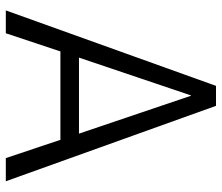

<svg xmlns="http://www.w3.org/2000/svg" viewBox="-70 -674 745 644"><g transform="rotate(90 302.0 -352.5)"><path d="M15.4 0 268.5 -705H335.5L588.5 0H510.7L443.5 -201.4L474.8 -183.1H127.2L159 -201.4L92.1 0ZM300.6 -621.2 168.6 -230.1 153.7 -245.4H448.1L433.9 -230.1L301.6 -621.2Z"/></g></svg>

Font: Nunito Sans 12pt ExtraLight Condensed
Style: Regular
Weight: 200
Width: 3
Version: Version 3.101;gftools[0.9.27]